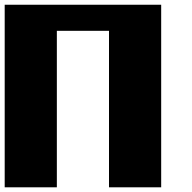

<svg xmlns="http://www.w3.org/2000/svg" viewBox="-20 -798 818 818"><path d="M0 0V-777.8H666.7V0H444.4V-666.7H222.2V0Z"/></svg>

Font: Pixeloid Sans
Style: Bold
Weight: 700
Monospace: yes
Designer: GGBot
Version: 0.3